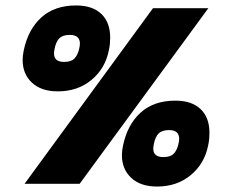

<svg xmlns="http://www.w3.org/2000/svg" viewBox="-20 -674 830 704"><path d="M192 -339Q131 -339 97 -371Q63 -403 63 -454Q63 -462 64 -471Q65 -480 67 -489Q83 -566 131.5 -610Q180 -654 259 -654Q319 -654 351.5 -623Q384 -592 384 -536Q384 -526 383 -514Q382 -502 379 -489Q366 -423 315.5 -381Q265 -339 192 -339ZM70 0 541 -644H744L272 0ZM215 -447Q241 -447 253 -459.5Q265 -472 270 -494Q273 -506 273 -514Q273 -546 236 -546Q210 -546 197.5 -533.5Q185 -521 180 -494Q179 -490 178.5 -485.5Q178 -481 178 -478Q178 -447 215 -447ZM556 10Q495 10 461 -22Q427 -54 427 -105Q427 -113 428 -122Q429 -131 431 -140Q447 -217 495.5 -261Q544 -305 623 -305Q683 -305 715.5 -274Q748 -243 748 -187Q748 -177 747 -165Q746 -153 743 -140Q730 -74 679.5 -32Q629 10 556 10ZM579 -98Q605 -98 617 -110.5Q629 -123 634 -145Q637 -157 637 -165Q637 -197 600 -197Q574 -197 561.5 -184.5Q549 -172 544 -145Q543 -141 542.5 -136.5Q542 -132 542 -129Q542 -98 579 -98Z"/></svg>

Font: Kanit ExtraBold
Style: Italic
Weight: 800
Italic angle: -12°
Designer: Katatrad Team
Foundry: CadsonDemak
Version: Version 2.000; ttfautohint (v1.8.3)